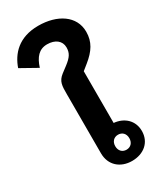

<svg xmlns="http://www.w3.org/2000/svg" viewBox="-274 -996 913 1087"><g transform="rotate(-30 182.5 -452.5)"><path d="M252 12C328 12 384 -34 384 -108C384 -176 335 -221 268 -227V-565L304 -594C362 -641 392 -686 392 -752C392 -856 297 -917 173 -917C44 -917 -18 -844 -45 -766L62 -706C81 -766 111 -801 164 -801C216 -801 251 -774 251 -731C251 -695 237 -673 196 -642L159 -614C120 -584 120 -555 120 -500V-114C120 -36 176 12 252 12ZM256 -59C229 -59 210 -78 210 -108C210 -138 229 -157 256 -157C283 -157 302 -138 302 -108C302 -78 283 -59 256 -59Z"/></g></svg>

Font: IBM Plex Sans Thai Looped
Style: Bold
Weight: 700
Designer: Mike Abbink, Paul van der Laan, Pieter van Rosmalen, Ben Mitchell, Mark Frömberg
Foundry: Bold Monday
Version: Version 1.1